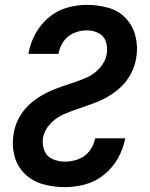

<svg xmlns="http://www.w3.org/2000/svg" viewBox="-20 -763 616 791"><path d="M248 8Q289 8 331.5 -3.5Q374 -15 409.5 -44Q445 -73 466.5 -112Q488 -151 496 -193H372Q367 -165 348.5 -141Q330 -117 302.5 -107Q275 -97 248 -97Q221 -97 197 -107.5Q173 -118 163 -142.5Q153 -167 157 -194Q162 -225 186 -251.5Q210 -278 241 -291.5Q272 -305 303.5 -315.5Q335 -326 366 -337.5Q397 -349 426.5 -366Q456 -383 480.5 -407Q505 -431 520.5 -461.5Q536 -492 541 -523Q549 -569 538.5 -612.5Q528 -656 498.5 -687.5Q469 -719 426 -731Q383 -743 337 -743Q297 -743 255 -731Q213 -719 179 -689.5Q145 -660 124.5 -621.5Q104 -583 97 -541H221Q225 -568 241.5 -592Q258 -616 284.5 -627Q311 -638 337 -638Q363 -638 385.5 -627Q408 -616 416 -592Q424 -568 420 -542Q415 -510 391.5 -483.5Q368 -457 337 -443.5Q306 -430 274.5 -420Q243 -410 211.5 -398Q180 -386 150.5 -369Q121 -352 96.5 -328Q72 -304 56.5 -274Q41 -244 36 -212Q28 -166 39.5 -121.5Q51 -77 82.5 -46.5Q114 -16 157.5 -4Q201 8 248 8Z"/></svg>

Font: Iosevka Sparkle Oblique
Style: Bold
Weight: 700
Italic angle: -9°
Designer: Belleve Invis
Foundry: Belleve Invis
Version: Version 4.5.0; ttfautohint (v1.8.3)